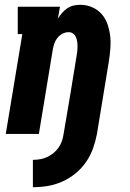

<svg xmlns="http://www.w3.org/2000/svg" viewBox="-20 -558 540 800"><path d="M117 222V108Q132 108 147 105.5Q162 103 176 96.5Q190 90 202.5 80Q215 70 224 57Q233 44 238 29.5Q243 15 245 0Q259 -81 272.5 -162Q286 -243 299 -324Q301 -334 302 -344.5Q303 -355 303 -365.5Q303 -376 301.5 -385.5Q300 -395 296 -404Q292 -413 284 -418.5Q276 -424 266 -424Q253 -424 240.5 -417.5Q228 -411 219.5 -400.5Q211 -390 206.5 -377Q202 -364 200 -352L142 0H4L73 -416H54V-530H230L221 -480Q229 -493 238.5 -504Q248 -515 260.5 -523.5Q273 -532 287 -535Q301 -538 314 -538Q340 -538 363.5 -528Q387 -518 403 -500Q419 -482 427.5 -458Q436 -434 439 -409Q442 -384 440 -358Q438 -332 434 -305L384 0Q378 31 367.5 60.5Q357 90 338.5 117Q320 144 294 165Q268 186 238.5 199Q209 212 178.5 217Q148 222 117 222Z"/></svg>

Font: Iosevka Slab Heavy
Style: Italic
Weight: 900
Italic angle: -9°
Monospace: yes
Designer: Belleve Invis
Foundry: Belleve Invis
Version: Version 11.1.0; ttfautohint (v1.8.3)